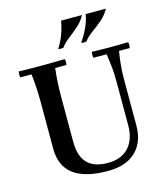

<svg xmlns="http://www.w3.org/2000/svg" viewBox="-134 -1035 1009 1154"><g transform="rotate(-15 370.0 -458.0)"><path d="M395 15Q252 15 181 -38.5Q110 -92 110 -201V-490Q110 -535 107.5 -578.5Q105 -622 100 -665H30Q26 -684 30 -702Q65 -701 102.5 -700.5Q140 -700 174 -700Q209 -700 246 -700.5Q283 -701 317 -702Q321 -684 317 -665H247Q242 -622 239.5 -578.5Q237 -535 237 -490V-210Q237 -119 279 -75.5Q321 -32 406 -32Q491 -32 536.5 -82Q582 -132 582 -220V-490Q582 -535 578.5 -574Q575 -613 567 -665H485Q481 -684 485 -702Q523 -701 555.5 -700.5Q588 -700 607 -700Q624 -700 650.5 -700.5Q677 -701 711 -702Q715 -684 711 -665H644Q636 -613 632.5 -574Q629 -535 629 -490V-205Q629 -102 568 -43.5Q507 15 395 15ZM485 -931Q466 -895 435.5 -868.5Q405 -842 375 -819Q345 -796 326 -770Q310 -767 294 -770Q319 -810 333.5 -849.5Q348 -889 355 -931ZM634 -931Q613 -893 582 -867Q551 -841 520 -818.5Q489 -796 469 -770Q453 -767 437 -770Q464 -810 482.5 -849.5Q501 -889 508 -931Z"/></g></svg>

Font: Poltawski Nowy Medium
Style: Regular
Weight: 500
Version: Version 1.001;gftools[0.9.25]